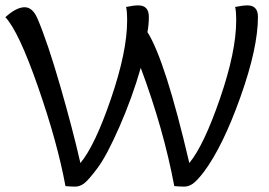

<svg xmlns="http://www.w3.org/2000/svg" viewBox="-40 -693 1002 716"><path d="M836.9 -667Q865.2 -672.9 882.8 -672.9Q921.9 -672.9 921.9 -629.9Q921.9 -514.2 856.4 -330.6Q791 -147 720.2 -51.8Q694.8 -19 679.4 -8.1Q664.1 2.9 647 2.9Q629.9 2.9 609.9 1Q570.8 -209 484.9 -439.9Q453.1 -329.1 405.5 -220.5Q357.9 -111.8 323 -65.4Q288.1 -19 272.5 -8.1Q256.8 2.9 240.7 2.9Q224.1 2.9 204.1 1Q174.8 -159.2 102.3 -367.7Q29.8 -576.2 -20 -628.9Q21 -666 51.8 -666Q82 -666 100.1 -623Q137.2 -536.1 184.1 -374Q231 -211.9 259.8 -85Q314 -149.9 374 -325.4Q434.1 -501 434.1 -616.2Q434.1 -651.9 430.2 -667Q458 -672.9 476.1 -672.9Q515.1 -672.9 515.1 -629.9Q515.1 -601.1 509.8 -573.2Q576.2 -469.2 666 -85Q720.2 -150.9 780.5 -325.9Q840.8 -501 840.8 -616.2Q840.8 -651.9 836.9 -667Z"/></svg>

Font: Sukar
Style: Regular
Weight: 400
Designer: Dario Muhafara - Ghiath Alsory
Foundry: Dario Muhafara - Ghiath Alsory
Version: Version 1.00 March 17, 2016, initial release